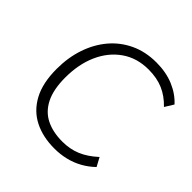

<svg xmlns="http://www.w3.org/2000/svg" viewBox="-185 -873 1040 1040"><g transform="rotate(45 335.0 -352.5)"><path d="M376 8Q288 8 221.5 -25.5Q155 -59 117.5 -128.5Q80 -198 80 -306Q80 -393 105 -467Q130 -541 176.5 -596Q223 -651 289 -682Q355 -713 438 -713Q512 -713 570.5 -688.5Q629 -664 668 -621L637 -571Q596 -614 547.5 -635Q499 -656 435 -656Q346 -656 281 -610.5Q216 -565 181 -486.5Q146 -408 146 -306Q146 -215 174.5 -158Q203 -101 255.5 -75Q308 -49 380 -49Q438 -49 486 -69Q534 -89 582 -133L609 -83Q578 -53 541 -32.5Q504 -12 462.5 -2Q421 8 376 8Z"/></g></svg>

Font: Nunito Sans 12pt ExtraLight 12pt Light
Style: Italic
Weight: 300
Italic angle: -9°
Version: Version 3.101;gftools[0.9.27]